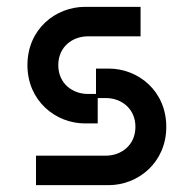

<svg xmlns="http://www.w3.org/2000/svg" viewBox="-20 -540 565 560"><path d="M150 -350C150 -404 192 -434 236 -434H390V-520H228C142 -520 60 -455 60 -350C60 -246 142 -180 228 -180H265V-254H289C333 -254 375 -224 375 -170C375 -116 333 -86 289 -86H85V0H297C383 0 465 -66 465 -170C465 -275 383 -340 297 -340H260V-266H236C192 -266 150 -296 150 -350Z"/></svg>

Font: Grotesk 02 Mince
Style: Bold
Weight: 400
Designer: Frank Adebiaye, contributions by Jérémy Landes, Ariel Martín Pérez
Foundry: Velvetyne Type Foundry
Version: Version 3.000;Glyphs 3.1.2 (3150)